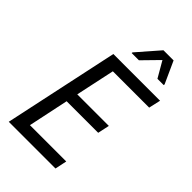

<svg xmlns="http://www.w3.org/2000/svg" viewBox="-267 -993 1084 1084"><g transform="rotate(45 275.0 -451.5)"><path d="M30 0 177 -688H550L534 -617H244L194 -383H446L431 -313H179L128 -71H418L403 0ZM246 -765 247 -771 362 -903H443L503 -771L502 -765H452L397 -860L304 -765Z"/></g></svg>

Font: Saira SemiCondensed
Style: Italic
Weight: 400
Width: 4
Italic angle: -12°
Designer: Hector Gatti with collaboration of the Omnibus-Type team
Foundry: Omnibus-Type
Version: Version 1.101